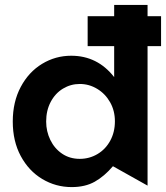

<svg xmlns="http://www.w3.org/2000/svg" viewBox="-20 -751 676 782"><path d="M581 -731H445V-437Q377 -524 270 -524Q206 -524 151.5 -491Q97 -458 64.5 -397Q32 -336 32 -256Q32 -176 64.5 -115.5Q97 -55 152 -22Q207 11 272 11Q327 11 366 -11Q405 -33 440 -74L581 5ZM168 -256Q168 -301 186.5 -336Q205 -371 236.5 -390Q268 -409 305 -409Q343 -409 376 -389Q409 -369 428.5 -334.5Q448 -300 448 -257Q448 -213 429 -178Q410 -143 377 -123.5Q344 -104 305 -104Q264 -104 233 -125Q202 -146 185 -181Q168 -216 168 -256ZM636 -685H337V-563H636Z"/></svg>

Font: Geom SemiBold
Style: Bold
Weight: 600
Version: Version 1.102